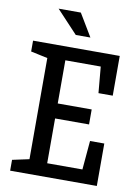

<svg xmlns="http://www.w3.org/2000/svg" viewBox="-98 -981 762 1047"><g transform="rotate(10 282.5 -458.0)"><path d="M33 -60 126 -80V-640L33 -660V-720H513V-500H434L421 -645H225V-406H413V-323H225V-75H420L434 -235H513V0H33ZM338 -791H257L140 -916H263Z"/></g></svg>

Font: HermeneusOne
Style: Regular
Weight: 400
Designer: Rodrigo Fuenzalida, Pablo Impallari
Foundry: Pablo Impallari, Rodrigo Fuenzalida
Version: Version 1.000; ttfautohint (v0.8) -G 200 -r 50